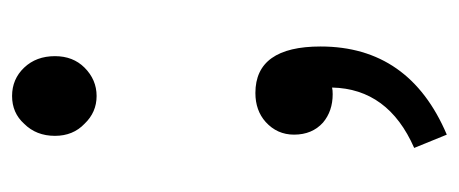

<svg xmlns="http://www.w3.org/2000/svg" viewBox="-241 -329 760 318"><g transform="rotate(-90 139.0 -170.0)"><path d="M93 -410Q73 -429 73 -459Q73 -490 93 -510Q111 -530 139 -530Q167 -530 186 -510Q205 -490 205 -459Q205 -429 186 -410Q166 -390 139 -390Q112 -390 93 -410ZM53 136Q151 93 153 0Q149 1 142 1Q114 1 95 -15Q75 -33 75 -63Q75 -91 96 -110Q115 -127 144 -127Q221 -127 221 -19Q221 128 75 190Z"/></g></svg>

Font: `nÑOSR
Style: Regular
Weight: 400
Designer: Ryoko NISHIZUKA ¬âXZm¬º[P (kana & ideographs); Paul D. Hunt (Latin, Greek & Cyrillic); Wenlong ZHANG _ e¬á¬ü¬ô (bopomof
Foundry: Adobe Systems Incorporated
Version: Version 1.00 June 24, 2014, initial release